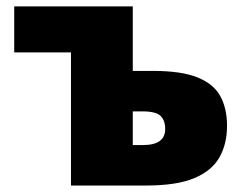

<svg xmlns="http://www.w3.org/2000/svg" viewBox="-20 -573 753 593"><path d="M390.1 -553.2V-354H453.1Q540 -354 589.8 -334Q639.6 -314 660.4 -276.1Q681.2 -238.3 681.2 -184.1Q681.2 -128.9 658 -87.4Q634.8 -45.9 580.3 -22.9Q525.9 0 431.2 0H199.2V-411.1H23.9V-553.2ZM419.9 -229H390.1V-125H421.9Q490.2 -125 490.2 -174.8Q490.2 -200.7 476.1 -214.8Q461.9 -229 419.9 -229Z"/></svg>

Font: Open Sans ExtraBold
Style: Regular
Weight: 800
Designer: Monotype Design Team
Foundry: Monotype Imaging Inc.
Version: Version 3.003; ttfautohint (v1.8.4)